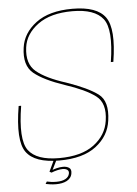

<svg xmlns="http://www.w3.org/2000/svg" viewBox="-55 -723 627 876"><g transform="rotate(-5 258.5 -284.5)"><path d="M167 111Q180.5 111 193 108.5Q205.5 106 215.5 100.8Q225.5 95.5 232 87Q238.5 78.5 240 67Q243 49 232 41.8Q221 34.5 204.5 34.5Q190.5 34.5 174.5 38.5Q158.5 42.5 151 47L150 56.5Q163.5 51 177.2 47.8Q191 44.5 202 44.5Q215 44.5 223 50.2Q231 56 228.5 68Q225.5 83 210 91.5Q194.5 100 169 100Q155.5 100 144.5 98.5Q133.5 97 125 95L118.5 105.5Q127.5 107.5 139.8 109.2Q152 111 167 111ZM150 56.5 177 1.5H164.5L141 51.5ZM190 4.5Q299.5 4.5 359.5 -41.8Q419.5 -88 428.5 -158Q441 -245.5 395.8 -279.2Q350.5 -313 253.5 -346.5Q162 -375.5 118.2 -411.8Q74.5 -448 84.5 -522.5Q92.5 -584 150.5 -626.5Q208.5 -669 308.5 -669Q410.5 -669 448.8 -619.8Q487 -570.5 463.5 -422.5H475Q499 -572 460.5 -626Q422 -680 309.5 -680Q203 -680 142.5 -634.5Q82 -589 73 -522.5Q61.5 -441.5 106 -405Q150.5 -368.5 245.5 -336.5Q338.5 -306 383.8 -271.8Q429 -237.5 417 -158Q407.5 -92 350.2 -49.2Q293 -6.5 190.5 -6.5Q87.5 -6.5 50.5 -56.2Q13.5 -106 38.5 -259.5H27Q1 -102.5 39.5 -49Q78 4.5 190 4.5Z"/></g></svg>

Font: Anybody Thin
Style: Italic
Weight: 100
Italic angle: -10°
Designer: Tyler Finck
Foundry: Etcetera Type Company
Version: Version 1.114;gftools[0.9.25]